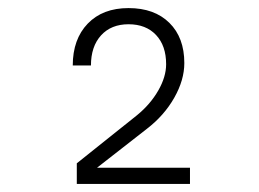

<svg xmlns="http://www.w3.org/2000/svg" viewBox="-20 -860 640 475"><path d="M170 -405V-456L319 -575Q352 -602 371.5 -636Q391 -670 391 -701Q391 -747 366 -773.5Q341 -800 298 -800Q255 -800 230 -772.5Q205 -745 205 -698H160Q160 -763 197 -801.5Q234 -840 298 -840Q362 -840 399 -803.5Q436 -767 436 -704Q436 -662 411 -618Q386 -574 343 -541L220 -445H450V-405Z"/></svg>

Font: JetBrains Mono Extra Light
Style: Regular
Weight: 200
Monospace: yes
Designer: Philipp Nurullin, Konstantin Bulenkov
Foundry: JetBrains
Version: 2.002